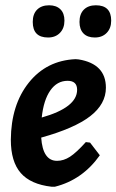

<svg xmlns="http://www.w3.org/2000/svg" viewBox="-20 -698 441 727"><path d="M166 -678Q193 -678 208.5 -663Q224 -648 224 -620Q224 -591 207 -573.5Q190 -556 162 -556Q104 -556 104 -615Q104 -645 120.5 -661.5Q137 -678 166 -678ZM343 -678Q401 -678 401 -620Q401 -591 384 -573.5Q367 -556 339 -556Q311 -556 296 -571.5Q281 -587 281 -615Q281 -645 297.5 -661.5Q314 -678 343 -678ZM358 -110Q292 -17 188 9H175Q96 0 58.5 -43Q21 -86 21 -169Q22 -301 89 -385Q156 -469 266 -474L278 -473Q381 -456 381 -366Q381 -304 321.5 -258Q262 -212 136 -177Q142 -89 196 -89Q221 -89 245 -104.5Q269 -120 305 -160L321 -158ZM236 -392Q196 -392 170.5 -355.5Q145 -319 138 -253Q272 -291 272 -358Q272 -392 236 -392Z"/></svg>

Font: Alegreya Sans
Style: Bold Italic
Weight: 700
Italic angle: -7°
Designer: Juan Pablo del Peral
Foundry: Huerta Tipografica
Version: Version 2.007